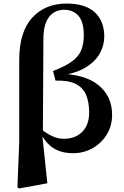

<svg xmlns="http://www.w3.org/2000/svg" viewBox="-20 -842 695 1079"><path d="M78 211 88 -44V-504Q88 -663 161 -742.5Q234 -822 355 -822Q459 -822 512.5 -773Q566 -724 566 -636Q566 -586 540 -540Q514 -494 457 -460.5Q400 -427 305 -415V-428Q458 -426 534 -363Q610 -300 610 -197Q610 -135 580 -86Q550 -37 500 -9Q450 19 390 19Q326 19 281 -9Q236 -37 203 -103H200L211 -117Q240 -93 272 -77.5Q304 -62 340 -62Q403 -62 442 -101Q481 -140 481 -210Q481 -270 463 -310.5Q445 -351 404 -371Q363 -391 292 -389L278 -443Q344 -468 382 -495Q420 -522 435.5 -558Q451 -594 451 -644Q451 -719 421 -753Q391 -787 340 -787Q289 -787 257.5 -749Q226 -711 224 -633L221 -99L217 -88L246 188L88 217Z"/></svg>

Font: Noto Serif JP ExtraBold
Style: Regular
Weight: 800
Designer: Ryoko NISHIZUKA 西塚涼子 (kana & ideographs); Frank Grießhammer (Latin, Greek & Cyrillic); Wenlong ZHANG 张文龙 (bopomofo); San
Foundry: Adobe
Version: Version 2.003-H1;hotconv 1.1.1;makeotfexe 2.6.0